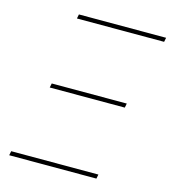

<svg xmlns="http://www.w3.org/2000/svg" viewBox="-105 -784 777 870"><g transform="rotate(15 283.5 -349.0)"><path d="M154 -678 158 -698H567L563 -678ZM116 -344 120 -364H472L468 -344ZM18 0 22 -20H431L427 0Z"/></g></svg>

Font: IBM Plex Sans Thin
Style: Italic
Weight: 100
Italic angle: -11.31°
Designer: Mike Abbink, Paul van der Laan, Pieter van Rosmalen
Foundry: Bold Monday
Version: Version 3.0